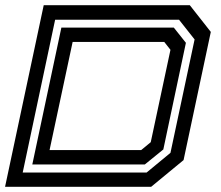

<svg xmlns="http://www.w3.org/2000/svg" viewBox="-24 -720 850 740"><path d="M-4.5 0 144.5 -700H707.5L788.5 -597L683.5 -103L558.5 0ZM63.5 -55H541L633 -131L726 -568L666 -644H188.5ZM100.5 -86 212.5 -613.5H646L692.5 -555L605.5 -144L534 -86ZM167 -141.5H520L557 -172L633 -528L609 -558.5H256Z"/></svg>

Font: Tourney Expanded SemiBold
Style: Italic
Weight: 600
Width: 7
Italic angle: -12°
Designer: Tyler Finck
Foundry: Etcetera Type Co
Version: Version 1.010; ttfautohint (v1.8.3)